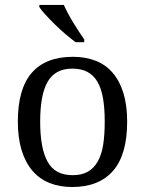

<svg xmlns="http://www.w3.org/2000/svg" viewBox="-20 -747 587 777"><path d="M494.6 -254.9Q494.6 -121.1 437.5 -55.7Q380.4 9.8 272 9.8Q220.7 9.8 180.2 -6.6Q139.6 -22.9 111.3 -55.9Q83 -88.9 67.6 -138.7Q52.2 -188.5 52.2 -254.9Q52.2 -387.7 108.6 -452.4Q165 -517.1 274.9 -517.1Q326.2 -517.1 366.9 -501.2Q407.7 -485.4 436 -452.4Q464.4 -419.4 479.5 -370.1Q494.6 -320.8 494.6 -254.9ZM142.6 -254.9Q142.6 -201.2 149.9 -160.9Q157.2 -120.6 172.4 -93Q187.5 -65.4 212.6 -51.8Q237.8 -38.1 273.9 -38.1Q310.5 -38.1 335 -51.8Q359.4 -65.4 375.2 -93Q391.1 -120.6 397.5 -160.9Q403.8 -201.2 403.8 -254.9Q403.8 -308.6 397 -348.6Q390.1 -388.7 374.8 -415.3Q359.4 -441.9 334.5 -455.6Q309.6 -469.2 272.9 -469.2Q236.8 -469.2 212.2 -455.6Q187.5 -441.9 172.4 -415.3Q157.2 -388.7 149.9 -348.6Q142.6 -308.6 142.6 -254.9ZM320.8 -576.2H286.1Q268.1 -589.4 245.6 -608.4Q223.1 -627.4 202.4 -647.9Q181.6 -668.5 164.1 -687.5Q146.5 -706.5 139.2 -718.3V-727.1H238.3Q245.1 -711.9 255.1 -692.9Q265.1 -673.8 276.9 -654.8Q288.6 -635.7 300 -618.2Q311.5 -600.6 320.8 -587.4Z"/></svg>

Font: MUA Office
Style: Regular
Weight: 400
Designer: Khon Soe Zaw Thu
Foundry: Myanmar Unicode
Version: Version 2.10 June 24, 2017